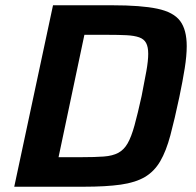

<svg xmlns="http://www.w3.org/2000/svg" viewBox="-20 -708 742 728"><path d="M34 0 181 -688H406Q515 -688 576.5 -675Q638 -662 663 -628.5Q688 -595 688 -533Q688 -497 680.5 -449.5Q673 -402 660 -340Q642 -255 626 -195Q610 -135 587.5 -96.5Q565 -58 529.5 -37Q494 -16 438 -8Q382 0 297 0ZM202 -112H288Q340 -112 373.5 -114.5Q407 -117 428.5 -128.5Q450 -140 464 -164.5Q478 -189 490 -232.5Q502 -276 517 -344Q528 -399 535 -438.5Q542 -478 542 -504Q542 -530 534 -545Q526 -560 507.5 -566.5Q489 -573 459.5 -574.5Q430 -576 386 -576H300Z"/></svg>

Font: Saira Thin SemiBold
Style: Italic
Weight: 600
Italic angle: -12°
Version: Version 1.101